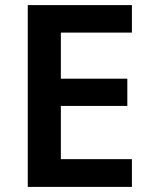

<svg xmlns="http://www.w3.org/2000/svg" viewBox="-20 -734 593 754"><path d="M89 0V-714H498V-606H219V-425H480V-318H219V-109H498V0Z"/></svg>

Font: Noto Sans Symbols SemiBold
Style: Regular
Weight: 600
Version: Version 2.002